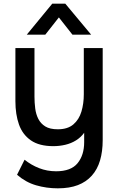

<svg xmlns="http://www.w3.org/2000/svg" viewBox="-20 -789 643 1047"><path d="M295 238Q234 238 177 221.5Q120 205 73 164L114 82Q150 111 193.5 128Q237 145 286 145Q367 145 403 101Q439 57 439 -14V-65Q421 -40 394.5 -23.5Q368 -7 336 0.5Q304 8 271 8Q194 8 148.5 -23.5Q103 -55 83.5 -110Q64 -165 64 -237V-527H168V-262Q168 -230 172 -198Q176 -166 189 -140.5Q202 -115 227 -99.5Q252 -84 295 -84Q349 -84 380 -110.5Q411 -137 424 -180.5Q437 -224 437 -275V-527H540V-25Q540 37 525.5 86Q511 135 480.5 169Q450 203 404.5 220.5Q359 238 295 238ZM126 -600 265 -769H336L477 -600H375L301 -694L227 -600Z"/></svg>

Font: Onest Medium
Style: Regular
Weight: 500
Designer: Dmitri Voloshin, Andrey Kudryavtsev
Foundry: Dmitri Voloshin, Andrey Kudryavtsev
Version: Version 1.000;gftools[0.9.33]